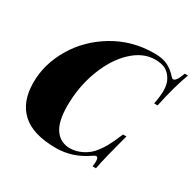

<svg xmlns="http://www.w3.org/2000/svg" viewBox="-160 -892 1088 1076"><g transform="rotate(30 384.0 -354.0)"><path d="M704 -478H682Q692 -531 692 -564Q692 -609 675 -637Q656 -669 630 -681.5Q604 -694 565 -694Q487 -694 418 -629Q349 -564 308 -455Q267 -346 267 -223Q267 -122 301.5 -73Q336 -24 398 -24Q432 -24 467 -39.5Q502 -55 528 -82Q554 -111 573.5 -145.5Q593 -180 618 -240H640Q593 -67 581 0H559Q562 -21 562 -34Q562 -60 549 -60Q541 -60 529 -51Q436 14 329 14Q180 14 108.5 -52Q37 -118 37 -242Q37 -362 103 -473Q169 -584 285.5 -653Q402 -722 544 -722Q599 -722 632.5 -704.5Q666 -687 692 -657Q700 -648 706 -648Q726 -648 747 -708H768Q735 -622 704 -478Z"/></g></svg>

Font: Playfair Display SC Black
Style: Italic
Weight: 900
Italic angle: -14°
Designer: Claus Eggers Sørensen
Foundry: Claus Eggers Sørensen
Version: Version 1.200; ttfautohint (v1.6)